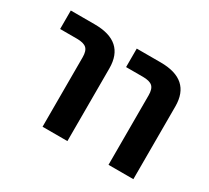

<svg xmlns="http://www.w3.org/2000/svg" viewBox="-108 -695 946 869"><g transform="rotate(30 364.5 -260.0)"><path d="M39.1 -422.9V-519.5H164.1Q321.3 -519.5 321.3 -379.9V0H191.4V-363.3Q191.4 -396.5 176.8 -409.7Q162.1 -422.9 127 -422.9ZM383.8 -422.9V-519.5H508.8Q666 -519.5 666 -379.9V0H536.1V-363.3Q536.1 -396.5 521.5 -409.7Q506.8 -422.9 471.7 -422.9Z"/></g></svg>

Font: GenEi M Gothic v2 Bold
Style: Regular
Weight: 700
Version: Version 2.0